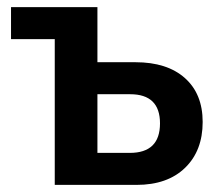

<svg xmlns="http://www.w3.org/2000/svg" viewBox="-20 -520 620 540"><path d="M11 -500H254V-345H361Q450 -345 500 -300.5Q550 -256 550 -177Q550 -96 500.5 -48Q451 0 364 0H134V-410H11ZM254 -90H345Q430 -90 430 -173Q430 -255 346 -255H254Z"/></svg>

Font: Moderustic Med
Style: Regular
Weight: 500
Designer: Tural Alisoy
Foundry: TAFT Foundry
Version: Version 2.110